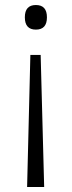

<svg xmlns="http://www.w3.org/2000/svg" viewBox="-20 -561 286 765"><path d="M167 -492Q167 -443 123 -443Q79 -443 79 -492Q79 -541 123 -541Q167 -541 167 -492ZM101 -342H142L156 184H88Z"/></svg>

Font: Noto Sans Cherokee Light
Style: Regular
Weight: 300
Designer: Monotype Design Team
Foundry: Monotype Imaging Inc.
Version: Version 2.001; ttfautohint (v1.8.4.7-5d5b)